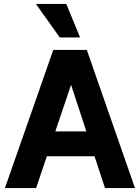

<svg xmlns="http://www.w3.org/2000/svg" viewBox="-20 -953 709 973"><path d="M5 0 250 -700H400L163 0ZM179 -161V-287H501V-161ZM512 0 282 -700H420L664 0ZM283 -763 162 -933H316L386 -763Z"/></svg>

Font: Inclusive Sans
Style: Regular
Weight: 400
Designer: Olivia King
Foundry: Olivia King
Version: Version 2.004